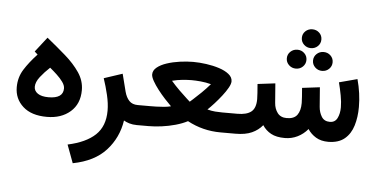

<svg xmlns="http://www.w3.org/2000/svg" viewBox="-58 -786 2284 1166"><g transform="rotate(5 1083.5 -203.5)"><path d="M151.9 -374 132.8 -391.1 203.1 -481.4Q263.7 -432.6 317.4 -385.7Q371.1 -338.9 404.8 -289.1Q438.5 -239.3 438.5 -182.1Q438.5 -98.1 383.3 -50Q328.1 -2 240.7 -2Q146 -2 94.5 -48.6Q43 -95.2 43 -166Q43 -225.6 73 -273.7Q103 -321.8 151.9 -374ZM329.6 -183.1Q329.6 -201.7 314.7 -222.4Q299.8 -243.2 277.8 -263.7Q255.9 -284.2 234.9 -301.3Q202.1 -271 177 -238.8Q151.9 -206.5 151.9 -177.7Q151.9 -152.8 174.6 -137.2Q197.3 -121.6 240.2 -121.6Q329.6 -121.6 329.6 -183.1Z M790 0Q764.2 0 743.4 -6.3Q722.7 -12.7 709.5 -21Q693.4 85 623.3 162.1Q553.2 239.3 421.9 264.6L380.9 154.3Q491.7 130.4 548.3 76.9Q605 23.4 605 -71.8Q605 -115.2 592.8 -167Q580.6 -218.8 564.5 -266.1L676.8 -303.2L704.1 -195.8Q713.4 -161.1 732.2 -141.4Q751 -121.6 784.7 -121.6H802.7V0Z M1097.2 -412.1Q1135.3 -412.1 1177.5 -406.2Q1219.7 -400.4 1256.6 -388.4Q1293.5 -376.5 1316.4 -357.9Q1339.4 -339.4 1339.4 -314.5Q1339.4 -298.8 1325.9 -274.9Q1312.5 -251 1291.7 -224.4Q1271 -197.8 1248.8 -173.3Q1226.6 -148.9 1208.5 -131.8Q1233.9 -125 1256.8 -123.3Q1279.8 -121.6 1299.3 -121.6H1375V0H1299.8Q1191.4 0 1097.2 -50.8Q1065.4 -34.2 1024.4 -22.7Q983.4 -11.2 940.7 -5.6Q897.9 0 860.8 0H784.7V-121.6H861.3Q874.5 -121.6 897.2 -122.1Q919.9 -122.6 944.1 -124.8Q968.3 -127 986.3 -131.8Q968.8 -148.9 946.3 -173.3Q923.8 -197.8 903.1 -224.6Q882.3 -251.5 868.9 -275.4Q855.5 -299.3 855.5 -314.5Q855.5 -339.4 878.4 -357.9Q901.4 -376.5 938 -388.4Q974.6 -400.4 1016.6 -406.2Q1058.6 -412.1 1097.2 -412.1ZM1097.7 -300.8Q1074.2 -300.8 1042.5 -297.9Q1010.7 -294.9 979 -286.6Q1003.4 -258.3 1031 -231.2Q1058.6 -204.1 1077.9 -186.8Q1097.2 -169.4 1097.2 -169.4Q1097.2 -169.4 1116.7 -186.8Q1136.2 -204.1 1164.1 -231.2Q1191.9 -258.3 1216.3 -286.6Q1185.1 -294.9 1153.1 -297.9Q1121.1 -300.8 1097.7 -300.8Z M1741.7 -615.2Q1741.7 -639.6 1759 -656Q1776.4 -672.4 1801.3 -672.4Q1826.2 -672.4 1843.5 -656Q1860.8 -639.6 1860.8 -615.2Q1860.8 -590.8 1843.5 -574.2Q1826.2 -557.6 1801.3 -557.6Q1776.4 -557.6 1759 -574.5Q1741.7 -591.3 1741.7 -615.2ZM1821.3 -483.4Q1821.3 -507.8 1838.9 -524.4Q1856.4 -541 1881.3 -541Q1906.2 -541 1923.6 -524.4Q1940.9 -507.8 1940.9 -483.4Q1940.9 -459.5 1923.6 -442.6Q1906.2 -425.8 1881.3 -425.8Q1856.4 -425.8 1838.9 -442.6Q1821.3 -459.5 1821.3 -483.4ZM1661.6 -483.4Q1661.6 -507.8 1679.2 -524.4Q1696.8 -541 1721.7 -541Q1746.6 -541 1763.9 -524.4Q1781.2 -507.8 1781.2 -483.4Q1781.2 -459.5 1763.9 -442.6Q1746.6 -425.8 1721.7 -425.8Q1696.8 -425.8 1679.2 -442.6Q1661.6 -459.5 1661.6 -483.4ZM1691.4 0Q1639.6 0 1607.2 -17.6Q1574.7 -35.2 1554.7 -66.4Q1529.3 -35.2 1490.2 -17.6Q1451.2 0 1391.1 0H1356.9V-121.6H1392.1Q1448.7 -121.6 1476.3 -143.8Q1503.9 -166 1503.9 -220.7Q1503.9 -232.4 1502.2 -258.3Q1500.5 -284.2 1498 -312.5L1605.5 -325.7L1614.7 -207.5Q1617.2 -171.9 1636.2 -146.7Q1655.3 -121.6 1692.4 -121.6Q1737.3 -121.6 1756.3 -147.9Q1775.4 -174.3 1775.4 -220.7Q1775.4 -231.9 1773.7 -258.1Q1772 -284.2 1769.5 -312.5L1877 -325.7L1886.2 -207.5Q1888.7 -173.8 1904.8 -147.7Q1920.9 -121.6 1955.1 -121.6Q1986.8 -121.6 2000.7 -149.2Q2014.6 -176.8 2014.6 -215.3Q2014.6 -247.1 2007.1 -287.6Q1999.5 -328.1 1989.7 -365.7L2100.1 -395Q2123.5 -310.1 2123.5 -226.6Q2123.5 -165 2107.9 -113.5Q2092.3 -62 2055.7 -31.2Q2019 -0.5 1956.5 0Q1911.6 0 1880.9 -18.6Q1850.1 -37.1 1830.6 -66.9Q1804.7 -35.6 1768.8 -17.8Q1732.9 0 1691.4 0Z"/></g></svg>

Font: Vazirmatn RD SemiBold
Style: Regular
Weight: 600
Designer: Saber Rastikerdar
Foundry: Saber Rastikerdar
Version: Version 32.102